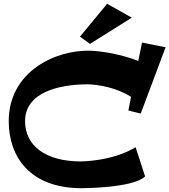

<svg xmlns="http://www.w3.org/2000/svg" viewBox="-20 -978 892 1011"><path d="M728 -754 708 -657C582 -707 459 -711 459 -711C269 -717 26 -599 26 -340C26 -151 139 13 410 13C410 13 681 13 744 -49L694 -203C572 -128 406 -128 406 -128C218 -128 112 -212 112 -340C112 -493 292 -534 443 -534C443 -534 565 -534 670 -468L656 -396L721 -380L852 -729ZM544 -958 401 -785 454 -747 674 -885Z"/></svg>

Font: Peralta
Style: Regular
Weight: 400
Designer: Astigmatic (AOETI)
Foundry: Astigmatic (AOETI)
Version: Version 1.000